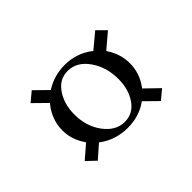

<svg xmlns="http://www.w3.org/2000/svg" viewBox="-79 -687 769 769"><g transform="rotate(-45 305.5 -303.0)"><path d="M474.6 -104.5 419.9 -158.2 416 -155.3Q369.1 -122.1 304.7 -122.1Q237.8 -122.1 185.5 -160.2L182.6 -163.1L127 -114.3L88.9 -150.4L145.5 -199.2L143.6 -203.1Q112.3 -248.5 112.3 -299.8Q112.3 -360.4 152.3 -410.2L155.3 -413.1L99.6 -467.8L139.6 -501L194.3 -447.3L198.2 -450.2Q246.1 -479.5 304.7 -479.5Q370.1 -479.5 421.9 -440.4L424.8 -437.5L489.3 -491.2L525.4 -455.1L461.9 -401.4L463.9 -397.5Q494.1 -351.1 494.1 -299.8Q494.1 -243.7 460 -197.3L457 -193.4L514.6 -137.7ZM313.5 -147.5Q360.8 -147.5 388.9 -188.2Q417 -229 417 -287.1Q417 -356 381.8 -405Q346.7 -454.1 295.9 -454.1Q248.5 -454.1 220 -412.1Q191.4 -370.1 191.4 -311.5Q191.4 -243.7 227.5 -195.6Q263.7 -147.5 313.5 -147.5Z"/></g></svg>

Font: Comprehension SemiBold
Style: Regular
Weight: 600
Designer: Alfredo Marco Pradil
Foundry: Alfredo Marco Pradil
Version: 1.0